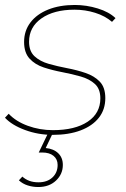

<svg xmlns="http://www.w3.org/2000/svg" viewBox="-23 -540 506 773"><path d="M189 3Q131 3 78 -16.5Q25 -36 -3 -66L12 -82Q41 -51 89 -33.5Q137 -16 190 -16Q279 -16 330 -50Q381 -84 381 -144Q381 -182 359 -202Q337 -222 302 -232Q267 -242 227.5 -249.5Q188 -257 153 -268.5Q118 -280 96 -304Q74 -328 74 -371Q74 -416 99.5 -449.5Q125 -483 171 -501.5Q217 -520 278 -520Q325 -520 370.5 -506Q416 -492 442 -467L428 -452Q400 -476 360 -488.5Q320 -501 277 -501Q194 -501 144 -466Q94 -431 94 -372Q94 -334 116 -313.5Q138 -293 173 -283Q208 -273 247.5 -265.5Q287 -258 322 -246Q357 -234 379 -211Q401 -188 401 -145Q401 -99 375 -66Q349 -33 301.5 -15Q254 3 189 3ZM131 213Q109 213 88.5 206.5Q68 200 53 186L67 171Q79 182 95 188Q111 194 132 194Q167 194 188 174.5Q209 155 209 124Q209 101 192.5 87.5Q176 74 147 74H133L171 -5H190L161 56Q193 59 211.5 77Q230 95 230 124Q230 161 202.5 187Q175 213 131 213Z"/></svg>

Font: Montserrat Thin Thin
Style: Italic
Weight: 250
Italic angle: -11.3°
Version: Version 9.000